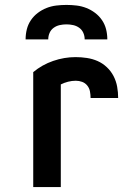

<svg xmlns="http://www.w3.org/2000/svg" viewBox="-20 -760 540 780"><path d="M115 0V-467Q151 -497 196 -512.5Q241 -528 287 -528Q310 -528 333 -524.5Q356 -521 376.5 -512Q397 -503 414 -487Q431 -471 441.5 -450.5Q452 -430 456 -407.5Q460 -385 460 -362H348Q348 -375 345.5 -388.5Q343 -402 334.5 -412.5Q326 -423 313.5 -427.5Q301 -432 288 -432Q272 -432 256.5 -428Q241 -424 227 -417V0ZM84 -600Q84 -621 89 -641Q94 -661 105.5 -678Q117 -695 133.5 -707.5Q150 -720 169 -727.5Q188 -735 208.5 -737.5Q229 -740 250 -740Q271 -740 291.5 -737.5Q312 -735 331 -727.5Q350 -720 366.5 -707.5Q383 -695 394.5 -678Q406 -661 411 -641Q416 -621 416 -600H324Q324 -614 318.5 -626.5Q313 -639 302 -647Q291 -655 277.5 -658Q264 -661 250 -661Q236 -661 222.5 -658Q209 -655 198 -647Q187 -639 181.5 -626.5Q176 -614 176 -600Z"/></svg>

Font: Moesevka
Style: Bold
Weight: 700
Monospace: yes
Designer: Belleve Invis
Foundry: Belleve Invis
Version: Version 32.5.0; ttfautohint (v1.8.4)